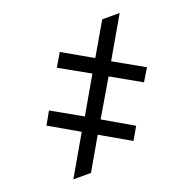

<svg xmlns="http://www.w3.org/2000/svg" viewBox="-115 -754 875 870"><g transform="rotate(-20 322.5 -318.5)"><path d="M303.7 -212.9 445.3 -130.9 410.2 -70.3 267.6 -152.3 179.7 0H94.7L204.1 -189.5L63.5 -270.5L97.7 -331.1L241.2 -250L339.8 -420.9L197.3 -501L234.4 -563.5L376 -482.4L465.8 -636.7H549.8L438.5 -444.3L582 -363.3L545.9 -303.7L404.3 -383.8Z"/></g></svg>

Font: Pretendard JP
Style: Bold
Weight: 700
Designer: Base glyphs from Inter by Rasmus Andersson; Hangeul glyphs from Noto Sans CJK(Source Han Sans) by Jang Soo-young and Kan
Foundry: Kil Hyung-jin
Version: Version 1.309